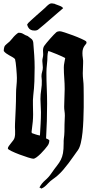

<svg xmlns="http://www.w3.org/2000/svg" viewBox="-20 -937 530 1125"><path d="M330 -754Q337 -754 360 -746.5Q383 -739 408.5 -729.5Q434 -720 456 -710Q478 -700 483 -696Q487 -693 487 -687Q487 -683 483 -678.5Q479 -674 474.5 -667.5Q470 -661 466.5 -651Q463 -641 463 -626Q463 -611 465.5 -596Q468 -581 467 -566Q467 -552 466 -537.5Q465 -523 465 -508Q465 -488 467.5 -467Q470 -446 470 -426Q470 -406 470.5 -375Q471 -344 470.5 -308Q470 -272 468.5 -233.5Q467 -195 463.5 -161Q460 -127 453.5 -99.5Q447 -72 437 -58Q424 -40 410 -20Q396 0 381 20Q366 40 350 58.5Q334 77 318 91Q303 104 289 113.5Q275 123 261 138Q253 147 243 155.5Q233 164 222 168Q216 162 211 162Q223 138 244 120Q265 102 280 80Q300 51 314 33.5Q328 16 336.5 -1Q345 -18 349 -39.5Q353 -61 353 -99Q353 -105 353 -111.5Q353 -118 354 -124Q357 -145 357.5 -166Q358 -187 358 -208Q358 -221 359 -233.5Q360 -246 360 -259Q360 -273 358 -285.5Q356 -298 356 -312Q356 -338 357.5 -363.5Q359 -389 359 -415Q359 -447 356.5 -478.5Q354 -510 354 -542Q354 -556 357 -569.5Q360 -583 362 -597Q357 -600 343 -606.5Q329 -613 313 -619.5Q297 -626 282.5 -631.5Q268 -637 263 -638Q261 -630 259.5 -623.5Q258 -617 258 -608Q258 -584 255 -559.5Q252 -535 252 -511Q252 -466 254 -420.5Q256 -375 256 -330Q256 -228 250 -126Q255 -124 260 -121.5Q265 -119 269 -115Q269 -96 258 -82Q253 -75 242.5 -62.5Q232 -50 219.5 -37.5Q207 -25 195 -16Q183 -7 175 -7Q168 -7 144 -14.5Q120 -22 93.5 -32Q67 -42 46.5 -52Q26 -62 26 -67Q26 -73 31.5 -81Q37 -89 44 -97.5Q51 -106 57 -114Q63 -122 65 -129Q70 -147 68.5 -170Q67 -193 68 -212Q70 -257 72 -300Q74 -343 74 -388Q74 -411 76.5 -434Q79 -457 79 -480Q79 -487 78 -503Q77 -519 75.5 -536.5Q74 -554 72 -569.5Q70 -585 68 -591Q61 -598 52 -603Q43 -608 34 -613Q25 -618 16.5 -624Q8 -630 2 -638Q2 -651 5 -661Q8 -671 19 -679Q38 -693 52.5 -712Q67 -731 87 -745H92Q106 -745 117.5 -737.5Q129 -730 142 -726Q153 -717 163 -710Q173 -703 175 -687Q178 -651 180.5 -614.5Q183 -578 183 -541Q183 -500 181.5 -460Q180 -420 175 -379Q172 -351 173 -323Q174 -295 174 -267Q174 -245 172 -224Q170 -203 167 -181Q165 -171 165 -165Q165 -161 167 -157Q178 -153 190 -149Q202 -145 214 -143Q216 -177 218 -211Q220 -245 220 -280Q220 -299 218.5 -318Q217 -337 217 -357Q217 -384 221.5 -411.5Q226 -439 225 -465Q225 -471 224 -477.5Q223 -484 223 -490Q223 -504 227 -516.5Q231 -529 231 -542Q231 -552 229.5 -561.5Q228 -571 228 -580Q228 -590 230.5 -599Q233 -608 233 -618Q233 -624 232.5 -630Q232 -636 232 -641Q232 -657 239 -668Q243 -674 252.5 -685.5Q262 -697 273 -709.5Q284 -722 294.5 -733Q305 -744 310 -748Q314 -751 319.5 -752.5Q325 -754 330 -754ZM303 -913Q313 -909 328.5 -903.5Q344 -898 350 -889Q338 -879 318.5 -862Q299 -845 278 -827Q257 -809 237.5 -792Q218 -775 205 -765Q197 -758 183 -758Q169 -758 161 -762Q152 -766 146.5 -775Q141 -784 139 -793L141 -796Q142 -800 158 -814.5Q174 -829 193.5 -846.5Q213 -864 230.5 -879Q248 -894 253 -900Q262 -909 270.5 -914Q279 -919 292 -916Q295 -915 298 -915Q301 -915 303 -913Z"/></svg>

Font: Hand Textur
Style: Regular
Weight: 400
Designer: F. H. Ehmcke um 1935
Foundry: Peter Wiegel
Version: Version 1.000